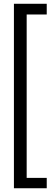

<svg xmlns="http://www.w3.org/2000/svg" viewBox="-20 -836 289 1023"><path d="M54.2 167V-815.9H229V-758.8H122.1V111.8H229V167Z"/></svg>

Font: Lumene Sans Condensed
Style: Regular
Weight: 400
Width: 3
Designer: Deni Anggara
Version: Version 1.003;Glyphs 3.1.2 (3151)